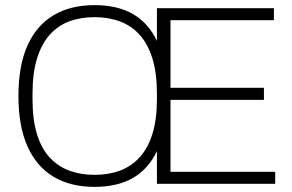

<svg xmlns="http://www.w3.org/2000/svg" viewBox="-20 -718 1142 750"><path d="M349 12Q255 12 188.5 -28Q122 -68 87 -147Q52 -226 52 -343Q52 -461 87 -539.5Q122 -618 188.5 -658Q255 -698 349 -698Q439 -698 499.5 -663Q560 -628 593 -558V-686H1050V-639H646V-375H1011V-328H646V-47H1055V0H593V-128Q560 -58 499.5 -23Q439 12 349 12ZM349 -35Q404 -35 448.5 -51.5Q493 -68 525.5 -103.5Q558 -139 575.5 -195.5Q593 -252 593 -331V-351Q593 -432 575.5 -489Q558 -546 525.5 -582Q493 -618 448 -634.5Q403 -651 349 -651Q295 -651 250.5 -634.5Q206 -618 174 -582Q142 -546 124.5 -489Q107 -432 107 -351V-331Q107 -252 124 -195.5Q141 -139 173.5 -103.5Q206 -68 250.5 -51.5Q295 -35 349 -35Z"/></svg>

Font: Archivo SemiCondensed Thin
Style: Regular
Weight: 250
Width: 4
Designer: Hector Gatti
Foundry: Omnibus-Type
Version: Version 2.001